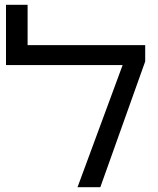

<svg xmlns="http://www.w3.org/2000/svg" viewBox="-20 -780 660 800"><path d="M303 0 491 -509H5V-760H95V-592H585V-524L398 0Z"/></svg>

Font: Noto Sans Hebrew
Style: Regular
Weight: 400
Designer: Monotype Design Team
Foundry: Monotype Imaging Inc.
Version: Version 2.003;January 10, 2023;FontCreator 14.0.0.2877 64-bi